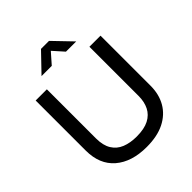

<svg xmlns="http://www.w3.org/2000/svg" viewBox="-254 -1104 1273 1273"><g transform="rotate(-45 382.0 -468.0)"><path d="M78 -260V-729H183V-268Q183 -203 208 -162.5Q233 -122 278 -104Q323 -86 383 -86Q454 -86 497.5 -108.5Q541 -131 561.5 -172Q582 -213 582 -268V-729H686V-260Q686 -179 651 -118.5Q616 -58 548.5 -24Q481 10 381 10Q241 10 159.5 -60Q78 -130 78 -260ZM220 -816 345 -946H420L545 -816H449L382 -891L316 -816Z"/></g></svg>

Font: BDO Grotesk
Style: Regular
Weight: 400
Designer: Deni Anggara
Foundry: Lokal Container
Version: Version 2.000